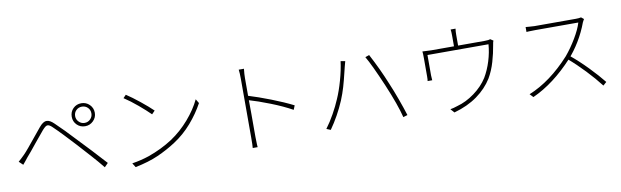

<svg xmlns="http://www.w3.org/2000/svg" viewBox="-48 -1326 6095 1884"><g transform="rotate(-10 3000.0 -384.0)"><path d="M771 -509Q805 -509 828.5 -533Q852 -557 852 -590Q852 -625 828.5 -648Q805 -671 771 -671Q737 -671 713.5 -648Q690 -625 690 -590Q690 -557 714 -533Q738 -509 771 -509ZM771 -705Q819 -705 852.5 -671.5Q886 -638 886 -590Q886 -543 852 -509.5Q818 -476 771 -476Q722 -476 689 -509Q656 -542 656 -590Q656 -639 689 -672Q722 -705 771 -705ZM99 -275 129 -304Q150 -325 184 -366Q218 -407 253 -450L331 -545Q351 -569 369 -581Q387 -593 406 -593Q438 -593 477 -555Q556 -481 683 -344Q781 -243 926 -83L890 -46Q836 -113 778.5 -176.5Q721 -240 712 -250L656 -312Q605 -368 547.5 -428Q490 -488 456 -520Q427 -549 408 -549Q397 -549 385 -540Q373 -531 356 -512L265 -402Q188 -306 158 -273L131 -239Q114 -217 106 -209L67 -246Q85 -261 99 -275Z M1468 -509 1437 -477Q1393 -521 1322 -581Q1251 -641 1188 -682L1216 -711Q1273 -674 1348 -613.5Q1423 -553 1468 -509ZM1332 -78Q1465 -125 1574 -196Q1676 -264 1757.5 -358.5Q1839 -453 1884 -548L1909 -506Q1856 -408 1778 -318Q1700 -228 1600 -163Q1514 -107 1418 -64.5Q1322 -22 1188 5L1162 -37Q1252 -51 1332 -78Z M2355 -134V-234V-360V-489V-600V-669Q2355 -726 2350 -761H2402Q2396 -707 2396 -669V-561V-438Q2396 -354 2397 -314V-204V-122V-83Q2397 -50 2399 -6L2401 20H2352Q2355 -7 2355 -83ZM2830 -321 2813 -279Q2723 -329 2602.5 -376.5Q2482 -424 2388 -451V-495Q2493 -463 2615 -415.5Q2737 -368 2830 -321Z M3349 -670 3394 -662Q3391 -648 3380 -610L3367 -557Q3348 -477 3330 -415.5Q3312 -354 3285 -288Q3224 -145 3137 -22L3096 -39Q3141 -99 3181 -171Q3221 -243 3248 -307Q3281 -381 3309.5 -482Q3338 -583 3349 -670ZM3595 -666 3635 -680Q3718 -524 3779 -373Q3811 -299 3846 -202.5Q3881 -106 3903 -35L3860 -22Q3829 -148 3740 -359Q3645 -582 3595 -666Z M4511 -727V-602H4470V-727Q4470 -767 4466 -788H4515Q4511 -760 4511 -727ZM4850 -563Q4838 -488 4813.5 -403.5Q4789 -319 4748 -249Q4691 -157 4594.5 -87.5Q4498 -18 4362 20L4328 -18Q4360 -23 4401 -37Q4490 -61 4574 -122.5Q4658 -184 4708 -263Q4749 -332 4775 -416Q4801 -500 4807 -581H4199V-377Q4199 -365 4202 -329H4156Q4159 -341 4159 -377V-554Q4159 -604 4156 -624L4197 -622Q4225 -620 4243 -620H4775Q4797 -620 4813 -622Q4822 -623 4832 -627L4861 -608Q4855 -597 4850 -563Z M5765 -648Q5758 -638 5757 -633Q5722 -538 5669.5 -451.5Q5617 -365 5559 -302Q5363 -89 5151 6L5119 -28Q5336 -116 5533 -333Q5591 -402 5642 -487.5Q5693 -573 5712 -638H5672H5593H5496H5399H5322H5283Q5233 -638 5218.5 -636.5Q5204 -635 5195 -635V-684Q5211 -684 5232 -681Q5280 -678 5283 -678H5321H5395H5488H5580H5655H5695Q5727 -678 5747 -683L5773 -662ZM5881 -16 5847 14Q5787 -64 5706 -149.5Q5625 -235 5545 -303L5572 -330Q5655 -262 5739 -175.5Q5823 -89 5881 -16Z"/></g></svg>

Font: Merged Yaku Han JP ExtraLight
Style: Regular
Weight: 250
Designer: Ryoko NISHIZUKA 西塚涼子 (kana, bopomofo & ideographs); Paul D. Hunt (Latin, Greek & Cyrillic); Sandoll Communications 산돌커뮤니
Foundry: Adobe
Version: Version 2.004